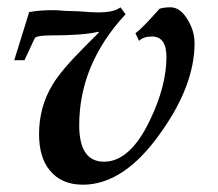

<svg xmlns="http://www.w3.org/2000/svg" viewBox="-20 -489 596 526"><path d="M513 -371Q513 -255 420 -125Q320 17 207 17Q147 17 115 -24Q87 -59 87 -122Q87 -196 124 -257Q147 -296 213 -362L251 -400L249 -402Q210 -392 118 -392Q80 -392 75 -384L47 -324H19L60 -456Q94 -462 134 -461Q151 -459 196 -458Q236 -455 248 -455Q293 -455 310 -469L324 -450Q197 -313 197 -146Q197 -46 265 -46Q336 -46 390 -158Q436 -253 436 -333Q436 -389 396 -389Q373 -389 361 -377L351 -398Q362 -406 378.5 -423Q395 -440 417 -465Q429 -469 447 -469Q473 -469 493 -437Q513 -405 513 -371Z"/></svg>

Font: GFS Didot
Style: Bold Italic
Weight: 700
Italic angle: -12°
Designer: Designed by Takis Katsoulidis and George D. Matthiopoulos.
Foundry: Designed by Takis Katsoulidis and George D. Matthiopoulos.
Version: Version 1.0